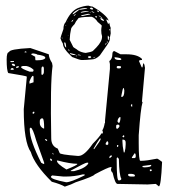

<svg xmlns="http://www.w3.org/2000/svg" viewBox="-20 -657 615 690"><path d="M88.9 -484.4 155.3 -461.9Q156.2 -447.3 167 -430.7L168.9 -419.9Q160.2 -357.4 164.1 -160.2Q164.1 -131.8 187.5 -123L194.3 -107.4Q194.3 -101.6 258.8 -96.7H262.7Q283.2 -96.7 313.5 -140.6Q336.9 -164.1 344.7 -177.7H349.6V-183.6L347.7 -188.5Q353.5 -197.3 356.4 -214.8H357.4V-223.6L375 -409.2V-426.8L373 -436.5V-437.5Q383.8 -445.3 383.8 -461.9Q383.8 -472.7 390.6 -473.6L413.1 -461.9H434.6Q473.6 -461.9 490.2 -445.3V-441.4Q479.5 -441.4 479.5 -437.5L489.3 -415H492.2Q494.1 -429.7 496.1 -429.7Q500 -424.8 501 -413.1L490.2 -292L492.2 -290V-289.1Q485.4 -268.6 478.5 -170.9V-142.6Q478.5 -79.1 484.4 -79.1H488.3Q505.9 -79.1 544.9 -86.9Q548.8 -85.9 562.5 -75.2Q558.6 12.7 550.8 12.7L540 3.9L510.7 5.9L402.3 3.9Q393.6 3.9 384.8 -36.1Q378.9 -41 378.9 -47.9L380.9 -56.6H377.9Q370.1 -56.6 320.3 -30.3Q317.4 -23.4 252 -2Q237.3 5.9 212.9 13.7Q198.2 4.9 166 -3.9Q104.5 -64.5 90.8 -110.4Q65.4 -146.5 65.4 -264.6L76.2 -378.9V-381.8Q76.2 -383.8 9.8 -394.5Q3.9 -403.3 3.9 -443.4Q3.9 -469.7 12.7 -469.7Q12.7 -480.5 88.9 -484.4ZM72.3 -472.7 68.4 -470.7V-468.8H75.2V-470.7ZM96.7 -464.8 91.8 -462.9V-461.9Q91.8 -460.9 106.4 -453.1Q106.4 -440.4 108.4 -440.4H114.3Q137.7 -440.4 142.6 -448.2V-450.2Q142.6 -457 113.3 -460.9Q113.3 -462.9 101.6 -464.8ZM30.3 -437.5H17.6V-434.6L19.5 -433.6H22.5L30.3 -434.6ZM30.3 -427.7H22.5V-425.8Q23.4 -419.9 33.2 -419.9L34.2 -421.9V-423.8ZM393.6 -451.2H391.6Q391.6 -441.4 407.2 -441.4H413.1L416 -443.4V-444.3Q416 -449.2 393.6 -451.2ZM55.7 -416Q55.7 -410.2 86.9 -399.4H96.7Q100.6 -399.4 100.6 -406.2Q89.8 -417 74.2 -419.9H66.4Q56.6 -419.9 55.7 -416ZM43 -418.9 38.1 -417V-414.1L39.1 -413.1V-412.1Q47.9 -414.1 47.9 -417V-418.9ZM128.9 -408.2V-389.6L131.8 -387.7Q137.7 -390.6 137.7 -399.4V-410.2Q137.7 -416 134.8 -418H132.8Q128.9 -417 128.9 -408.2ZM21.5 -412.1 17.6 -408.2 19.5 -406.2H27.3L30.3 -408.2L26.4 -412.1ZM402.3 -419.9 399.4 -417V-415Q399.4 -411.1 406.2 -411.1H407.2Q414.1 -411.1 415 -415V-417Q414.1 -419.9 405.3 -419.9ZM85.9 -364.3V-356.4L100.6 -361.3V-381.8L98.6 -384.8Q93.8 -384.8 85.9 -364.3ZM416 -312.5V-308.6H417Q426.8 -308.6 426.8 -331.1Q425.8 -340.8 423.8 -340.8Q420.9 -340.8 416 -312.5ZM455.1 -282.2H452.1L450.2 -278.3Q452.1 -273.4 454.1 -273.4H455.1ZM103.5 -254.9 100.6 -255.9 96.7 -252V-250L100.6 -248L103.5 -251ZM402.3 -219.7 407.2 -214.8Q412.1 -216.8 413.1 -234.4L412.1 -236.3H410.2Q402.3 -230.5 402.3 -219.7ZM123 -221.7V-214.8Q123 -202.1 135.7 -195.3H138.7Q138.7 -231.4 132.8 -231.4H128.9Q123 -228.5 123 -221.7ZM400.4 -209 397.5 -206.1V-197.3L400.4 -193.4Q406.2 -196.3 409.2 -202.1V-206.1L406.2 -209ZM89.8 -198.2 86.9 -195.3V-191.4Q86.9 -153.3 127.9 -72.3Q135.7 -67.4 138.7 -67.4V-72.3L110.4 -151.4Q97.7 -196.3 90.8 -198.2ZM423.8 -170.9 419.9 -167V-166L423.8 -163.1L426.8 -166L425.8 -170.9ZM316.4 -123 317.4 -121.1H318.4Q341.8 -152.3 341.8 -157.2V-159.2H338.9Q331.1 -149.4 316.4 -123ZM141.6 -157.2V-156.2Q144.5 -150.4 149.4 -150.4V-151.4Q149.4 -157.2 141.6 -157.2ZM421.9 -155.3H419.9V-149.4Q419.9 -133.8 424.8 -109.4H427.7Q431.6 -124 431.6 -137.7V-144.5Q431.6 -155.3 421.9 -155.3ZM369.1 -145.5 365.2 -150.4Q359.4 -142.6 359.4 -138.7L364.3 -135.7H365.2L369.1 -138.7ZM402.3 -135.7H400.4V-128.9H402.3L405.3 -131.8V-134.8ZM169.9 -107.4H168.9V-104.5L170.9 -101.6H171.9V-104.5ZM463.9 -106.4 454.1 -91.8V-88.9H463.9L467.8 -91.8V-96.7Q467.8 -105.5 463.9 -106.4ZM373 -89.8V-88.9H375L381.8 -94.7V-98.6Q373 -98.6 373 -89.8ZM402.3 -91.8 399.4 -88.9V-77.1Q399.4 -8.8 406.2 -8.8H409.2Q416 -9.8 416 -14.6Q408.2 -28.3 407.2 -85.9ZM163.1 -86.9H160.2V-83Q161.1 -79.1 167 -79.1V-83ZM187.5 -80.1H184.6V-79.1Q184.6 -68.4 218.8 -47.9Q257.8 -63.5 257.8 -67.4V-68.4Q232.4 -68.4 187.5 -80.1ZM234.4 -43.9V-42H246.1Q284.2 -50.8 296.9 -68.4V-72.3H292Q286.1 -72.3 234.4 -43.9ZM522.5 -64.5 492.2 -60.5V-56.6L498 -55.7H502Q523.4 -56.6 523.4 -62.5V-64.5ZM522.5 -47.9H518.6V-42H522.5L525.4 -43.9V-45.9Q525.4 -47.9 522.5 -47.9ZM443.4 -32.2 440.4 -30.3V-27.3Q442.4 -22.5 452.1 -22.5H461.9L464.8 -24.4V-26.4Q464.8 -31.2 452.1 -32.2ZM215.8 -22.5H208L168.9 -26.4H167L163.1 -22.5V-21.5Q163.1 -12.7 217.8 -2Q234.4 -2 283.2 -26.4L284.2 -27.3V-30.3H277.3Q248 -22.5 215.8 -22.5ZM297.9 -636.7 307.6 -633.8H311.5Q333 -622.1 350.6 -607.4Q370.1 -590.8 370.1 -582Q365.2 -586.9 364.3 -586.9H363.3Q362.3 -586.9 362.3 -585L368.2 -571.3H370.1Q371.1 -571.3 371.1 -575.2H372.1Q373 -575.2 375 -564.5L377.9 -556.6L377 -550.8L377.9 -537.1Q375 -525.4 374 -511.7Q373 -504.9 338.9 -458Q324.2 -443.4 309.6 -443.4Q290 -441.4 279.3 -441.4H272.5Q266.6 -441.4 239.3 -452.1Q206.1 -482.4 206.1 -500Q200.2 -509.8 197.3 -519.5Q197.3 -522.5 208 -552.7Q208 -569.3 215.8 -577.1Q233.4 -616.2 259.8 -627.9Q283.2 -636.7 297.9 -636.7ZM230.5 -514.6V-513.7L242.2 -490.2Q242.2 -487.3 255.9 -479.5Q263.7 -471.7 281.2 -467.8L288.1 -466.8Q306.6 -469.7 313.5 -473.6L326.2 -486.3Q346.7 -507.8 346.7 -524.4V-527.3Q343.8 -535.2 343.8 -547.9Q343.8 -554.7 345.7 -564.5Q345.7 -566.4 331.1 -578.1Q321.3 -592.8 309.6 -596.7H304.7Q260.7 -595.7 260.7 -589.8Q252 -580.1 248 -570.3Q235.4 -557.6 235.4 -552.7Q231.4 -536.1 230.5 -514.6ZM242.2 -609.4 241.2 -606.4V-605.5Q244.1 -605.5 263.7 -621.1L266.6 -623L269.5 -622.1Q293.9 -625 293.9 -627.9H288.1Q260.7 -627.9 242.2 -609.4ZM271.5 -600.6V-599.6H272.5H277.3L304.7 -605.5V-606.4L296.9 -607.4Q271.5 -602.5 271.5 -600.6ZM270.5 -613.3V-611.3Q299.8 -615.2 299.8 -617.2H296.9H295.9Q277.3 -617.2 270.5 -613.3ZM212.9 -504.9 210.9 -503.9V-501Q212.9 -487.3 217.8 -486.3V-487.3Q216.8 -504.9 212.9 -504.9ZM234.4 -465.8H231.4V-463.9Q238.3 -459 249 -459H252.9Q252 -461.9 234.4 -465.8ZM302.7 -627.9Q304.7 -623 310.5 -623H314.5V-624Q314.5 -628.9 307.6 -629.9ZM295.9 -452.1V-451.2Q295.9 -450.2 300.8 -448.2Q307.6 -449.2 307.6 -451.2V-452.1Q307.6 -453.1 304.7 -455.1H301.8Q296.9 -455.1 295.9 -452.1ZM367.2 -524.4Q367.2 -512.7 369.1 -512.7H370.1Q370.1 -516.6 373 -522.5L368.2 -529.3Q367.2 -529.3 367.2 -524.4ZM342.8 -591.8H340.8V-590.8Q341.8 -585 351.6 -582H353.5V-584Q348.6 -591.8 342.8 -591.8ZM346.7 -593.8 334 -602.5Q335.9 -597.7 344.7 -592.8H345.7H346.7ZM309.6 -616.2 308.6 -615.2Q316.4 -610.4 320.3 -610.4Q314.5 -616.2 309.6 -616.2ZM237.3 -580.1V-578.1H238.3Q243.2 -583 243.2 -585H241.2Q238.3 -584 237.3 -580.1ZM329.1 -619.1H328.1V-618.2Q331.1 -613.3 335.9 -613.3Q335.9 -618.2 329.1 -619.1ZM259.8 -460.9V-460Q259.8 -458 269.5 -458H270.5V-459Q264.6 -460.9 259.8 -460.9ZM322.3 -597.7Q323.2 -593.8 327.1 -593.8L328.1 -594.7V-595.7Q328.1 -599.6 324.2 -599.6ZM245.1 -599.6Q247.1 -599.6 252 -604.5V-606.4Q245.1 -603.5 245.1 -599.6ZM357.4 -496.1H358.4Q360.4 -496.1 363.3 -502.9H362.3Q360.4 -502.9 357.4 -496.1ZM315.4 -449.2V-448.2H316.4L322.3 -452.1V-453.1Q316.4 -451.2 315.4 -449.2ZM364.3 -503.9H366.2L367.2 -502.9L366.2 -507.8H365.2L364.3 -510.7ZM225.6 -479.5V-478.5Q225.6 -476.6 227.5 -474.6H229.5Q229.5 -478.5 226.6 -479.5ZM252 -455.1H256.8L257.8 -456.1L256.8 -457H254.9Q252 -457 252 -455.1ZM214.8 -564.5Q215.8 -564.5 217.8 -566.4V-567.4Q214.8 -567.4 214.8 -564.5ZM373 -551.8 372.1 -550.8V-548.8L373 -547.9L375 -548.8V-550.8L374 -551.8ZM203.1 -522.5H202.1Q202.1 -518.6 203.1 -518.6H204.1V-520.5ZM302.7 -611.3V-610.4L306.6 -614.3H305.7Q302.7 -613.3 302.7 -611.3ZM247.1 -588.9H244.1V-587.9H245.1ZM222.7 -578.1Q223.6 -578.1 223.6 -581.1Q222.7 -580.1 222.7 -578.1ZM224.6 -531.2 223.6 -529.3 225.6 -530.3V-531.2Z"/></svg>

Font: Love Ya Like A Sister
Style: Regular
Weight: 400
Designer: Kimberly Geswein
Foundry: Kimberly Geswein
Version: Version 1.002 2007